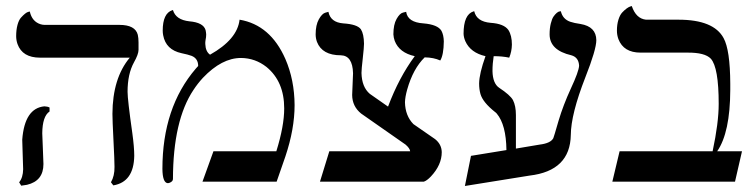

<svg xmlns="http://www.w3.org/2000/svg" viewBox="-20 -598 2483 632"><path d="M119.1 -159.2Q119.1 -149.9 121.1 -108.4Q123 -67.9 123 -58.1Q123 -2.4 68.8 10.3Q59.6 12.2 49.8 13.2L43 2Q55.7 -13.2 56.2 -41Q56.2 -49.8 54.7 -88.4Q53.2 -128.4 53.2 -138.2Q61 -241.7 126 -248Q136.7 -247.6 143.1 -244.1V-231Q119.6 -215.3 119.1 -159.2ZM399.9 -295.9Q399.9 -270 415.5 -160.2Q421.9 -113.8 421.9 -85Q420.4 1 353 12.2L345.2 2Q357.4 -19 356.9 -48.8Q356.9 -69.8 353.5 -136Q350.1 -202.1 350.1 -223.1Q350.6 -340.8 407.2 -408.2H111.8Q53.7 -408.2 37.6 -453.1Q33.2 -465.8 33.2 -479Q33.2 -500 37.6 -516.1Q42 -532.2 49.1 -540Q56.2 -547.9 62.5 -553Q68.8 -558.1 73.7 -559.1L78.1 -560.1Q85.4 -526.9 113.8 -518.1Q120.6 -516.1 127 -516.1H373Q425.3 -516.1 433.6 -483.4Q436 -472.7 436 -458V-434.1Q436 -419.4 420.9 -392.6Q399.9 -354.5 399.9 -295.9Z M768.6 -533.2Q870.1 -516.1 919.4 -403.8Q949.2 -335 949.7 -252Q949.7 -173.3 919.4 -83L890.6 0H646.5L682.6 -100.1H889.6Q915.5 -183.1 915.5 -241.2Q915.5 -329.6 857.4 -377.4Q820.3 -406.7 773.4 -407.2Q710 -407.2 647.9 -341.8Q630.4 -322.8 616.7 -301.8Q549.8 -201.7 549.3 -8.8Q549.3 -0.5 537.6 3.9Q534.7 4.9 531.7 4.9Q515.1 2.9 514.6 -42Q514.6 -244.1 624.5 -372.1Q628.9 -377 632.3 -380.9Q632.3 -405.3 610.8 -414.1Q599.1 -418.5 577.6 -422.9Q525.9 -434.1 517.1 -481.9Q515.6 -489.7 515.6 -497.1Q515.6 -554.2 547.4 -564.5Q549.8 -564.9 549.3 -564.9Q558.6 -532.7 603.5 -527.8Q649.4 -523.9 656.7 -499Q658.2 -492.2 658.7 -484.9Q658.7 -475.6 656.7 -466.8Q655.3 -458.5 655.8 -453.1Q656.7 -428.2 671.4 -418Q761.2 -468.3 768.6 -533.2Z M1340.8 -189.5 1412.1 -140.1Q1433.6 -123 1434.1 -97.2Q1434.1 -55.2 1398.4 -17.1Q1384.8 -2.9 1375 0H1033.2L1064 -100.1H1330.1Q1329.1 -109.9 1314.9 -122.1L1168.9 -224.1Q1139.6 -247.6 1139.2 -285.2L1142.1 -356.9Q1140.6 -415 1102.1 -416Q1040.5 -416 1023.4 -460Q1019 -472.2 1019 -484.9Q1019 -515.6 1029.5 -534.4Q1040 -553.2 1050.8 -556.2L1061 -559.1Q1067.9 -524.4 1109.9 -521Q1156.2 -518.1 1168 -501.5Q1177.7 -486.3 1178.2 -454.1Q1178.2 -442.4 1174.1 -406Q1169.9 -369.6 1169.9 -357.9Q1170.9 -311.5 1197.3 -289.1L1257.3 -247.1Q1293.5 -343.3 1345.2 -413.1Q1294.4 -424.3 1279.3 -463.4Q1275.4 -474.6 1274.9 -484.9Q1274.9 -517.1 1285.4 -535.6Q1295.9 -554.2 1306.6 -556.6L1316.9 -559.1Q1321.8 -524.4 1374 -521Q1420.9 -517.1 1433.1 -496.6Q1440.4 -482.9 1440.9 -461.9Q1440.4 -417 1429.2 -398.9Q1407.7 -408.7 1377.9 -409.2Q1339.8 -372.1 1320.3 -303.2Q1313.5 -278.8 1313 -261.2Q1314 -216.8 1340.8 -189.5Z M1756.8 -122.1Q1792.5 -126.5 1801.3 -143.1Q1802.7 -145.5 1818.8 -201.2Q1834 -252 1858.9 -306.2Q1885.3 -362.8 1886.2 -381.8Q1884.8 -409.2 1860.8 -416Q1789.1 -432.6 1789.1 -484.9Q1789.1 -504.9 1793 -520.5Q1796.9 -536.1 1802 -543.5Q1807.1 -550.8 1812.5 -555.4Q1817.9 -560.1 1822.3 -560.5L1826.2 -561Q1832 -535.2 1856.9 -526.4Q1870.1 -522 1891.1 -519Q1942.4 -510.3 1942.9 -465.8Q1942.9 -435.1 1906.7 -343.3Q1859.4 -222.2 1858.9 -153.8Q1856.9 -35.6 1723.1 -20L1510.3 14.2L1530.3 -85L1647 -104Q1646 -187.5 1615.2 -224.1Q1612.3 -227.5 1609.9 -229Q1569.3 -261.2 1561.5 -288.6Q1557.1 -304.2 1557.1 -323.2Q1557.6 -356 1578.1 -413.1Q1528.8 -424.3 1511.7 -462.4Q1506.3 -475.1 1505.9 -486.8Q1505.9 -550.3 1538.6 -560.5Q1538.6 -560.5 1541 -561Q1548.8 -526.9 1594.7 -522.9Q1638.7 -520 1653.3 -499.5Q1665 -481.4 1665 -451.2Q1664.6 -428.7 1656.2 -408.2Q1633.3 -413.1 1605 -413.1Q1601.1 -388.7 1601.1 -363.8Q1602.1 -323.2 1623 -309.1Q1659.2 -285.2 1668.5 -268.6Q1678.2 -249.5 1678.2 -219.2V-108.9Z M2213.4 -533.2Q2329.1 -533.2 2361.8 -472.7Q2383.3 -433.6 2383.8 -322.3Q2383.8 -313.5 2383.8 -301.8Q2383.3 -161.6 2340.8 -100.1H2422.4L2399.4 0H1995.6L2019.5 -100.1H2325.7Q2345.7 -193.8 2345.7 -255.9Q2345.7 -376 2319.8 -404.8Q2300.3 -425.3 2242.7 -424.8H2088.4Q2032.7 -424.8 2015.6 -469.2Q2010.7 -482.9 2010.7 -497.1Q2010.7 -517.1 2015.6 -533Q2020.5 -548.8 2028.1 -556.9Q2035.6 -564.9 2042.7 -570.1Q2049.8 -575.2 2054.7 -576.7L2059.6 -578.1Q2073.7 -536.6 2106.4 -533.2Z"/></svg>

Font: Linux Biolinum Capitals O
Style: Small Caps
Weight: 400
Designer: Philipp H. Poll
Foundry: Philipp H. Poll
Version: Version 1.0.4